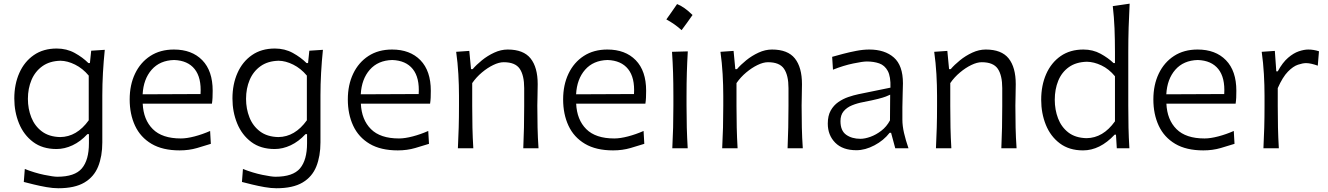

<svg xmlns="http://www.w3.org/2000/svg" viewBox="-20 -794 7108 1028"><path d="M292 213.9Q263.2 213.9 228.5 207.8Q193.8 201.7 161.6 193.8Q129.4 186 107.4 180.2L112.8 110.8Q166.5 131.8 216.3 142.1Q266.1 152.3 286.6 152.3Q380.4 152.3 418.2 107.7Q456.1 63 456.1 -26.9V-75.7H447.8Q411.1 -36.1 368.4 -16.1Q325.7 3.9 282.7 3.9Q207.5 3.9 157.2 -33.9Q106.9 -71.8 81.8 -133.3Q56.6 -194.8 56.6 -266.6Q56.6 -342.8 83.5 -403.3Q110.4 -463.9 161.1 -499Q211.9 -534.2 283.7 -534.2Q336.9 -534.2 379.9 -510.5Q422.9 -486.8 453.1 -456.5H461.4L468.3 -522.5L541 -527.3Q534.7 -466.3 531.2 -404.3Q527.8 -342.3 527.8 -283.7V-31.7Q527.8 42 505.6 97.4Q483.4 152.8 431.9 183.3Q380.4 213.9 292 213.9ZM302.2 -60.1Q391.1 -61 455.1 -149.9V-389.2Q422.9 -427.7 382.1 -448Q341.3 -468.3 303.7 -468.8Q245.6 -467.3 206.8 -439.5Q168 -411.6 148.7 -366Q129.4 -320.3 129.4 -264.6Q129.4 -211.4 147.7 -165.3Q166 -119.1 204.3 -90.3Q242.7 -61.5 302.2 -60.1Z M941.9 11.2Q850.6 11.2 791.3 -23.9Q731.9 -59.1 703.1 -120.8Q674.3 -182.6 674.3 -261.7Q674.3 -339.4 703.1 -399.7Q731.9 -460 784.9 -494.4Q837.9 -528.8 911.1 -528.8Q1007.3 -528.8 1063 -471.7Q1118.7 -414.6 1118.7 -308.1Q1118.7 -288.1 1117.9 -271.2Q1117.2 -254.4 1114.7 -238.8H744.1Q748 -152.8 798.1 -102.8Q848.1 -52.7 948.2 -52.7Q980 -52.7 1022 -63.7Q1064 -74.7 1105 -92.8L1108.9 -23.9Q1078.6 -14.2 1035.2 -1.5Q991.7 11.2 941.9 11.2ZM1053.7 -290.5Q1059.1 -377.9 1022.2 -424.1Q985.4 -470.2 912.1 -472.7Q835.9 -470.7 792 -420.7Q748 -370.6 743.7 -289.1Z M1460 213.9Q1431.2 213.9 1396.5 207.8Q1361.8 201.7 1329.6 193.8Q1297.4 186 1275.4 180.2L1280.8 110.8Q1334.5 131.8 1384.3 142.1Q1434.1 152.3 1454.6 152.3Q1548.3 152.3 1586.2 107.7Q1624 63 1624 -26.9V-75.7H1615.7Q1579.1 -36.1 1536.4 -16.1Q1493.7 3.9 1450.7 3.9Q1375.5 3.9 1325.2 -33.9Q1274.9 -71.8 1249.8 -133.3Q1224.6 -194.8 1224.6 -266.6Q1224.6 -342.8 1251.5 -403.3Q1278.3 -463.9 1329.1 -499Q1379.9 -534.2 1451.7 -534.2Q1504.9 -534.2 1547.9 -510.5Q1590.8 -486.8 1621.1 -456.5H1629.4L1636.2 -522.5L1709 -527.3Q1702.6 -466.3 1699.2 -404.3Q1695.8 -342.3 1695.8 -283.7V-31.7Q1695.8 42 1673.6 97.4Q1651.4 152.8 1599.9 183.3Q1548.3 213.9 1460 213.9ZM1470.2 -60.1Q1559.1 -61 1623 -149.9V-389.2Q1590.8 -427.7 1550 -448Q1509.3 -468.3 1471.7 -468.8Q1413.6 -467.3 1374.8 -439.5Q1335.9 -411.6 1316.7 -366Q1297.4 -320.3 1297.4 -264.6Q1297.4 -211.4 1315.7 -165.3Q1334 -119.1 1372.3 -90.3Q1410.6 -61.5 1470.2 -60.1Z M2109.9 11.2Q2018.6 11.2 1959.2 -23.9Q1899.9 -59.1 1871.1 -120.8Q1842.3 -182.6 1842.3 -261.7Q1842.3 -339.4 1871.1 -399.7Q1899.9 -460 1952.9 -494.4Q2005.9 -528.8 2079.1 -528.8Q2175.3 -528.8 2231 -471.7Q2286.6 -414.6 2286.6 -308.1Q2286.6 -288.1 2285.9 -271.2Q2285.2 -254.4 2282.7 -238.8H1912.1Q1916 -152.8 1966.1 -102.8Q2016.1 -52.7 2116.2 -52.7Q2147.9 -52.7 2189.9 -63.7Q2231.9 -74.7 2272.9 -92.8L2276.9 -23.9Q2246.6 -14.2 2203.1 -1.5Q2159.7 11.2 2109.9 11.2ZM2221.7 -290.5Q2227.1 -377.9 2190.2 -424.1Q2153.3 -470.2 2080.1 -472.7Q2003.9 -470.7 1960 -420.7Q1916 -370.6 1911.6 -289.1Z M2431.6 0Q2434.6 -57.6 2436 -111.1Q2437.5 -164.6 2437.5 -228.5V-280.8Q2437.5 -337.4 2434.1 -397.5Q2430.7 -457.5 2422.4 -516.6L2492.7 -521.5L2502 -423.8H2510.7Q2530.3 -446.8 2560.3 -471.2Q2590.3 -495.6 2626.2 -512.2Q2662.1 -528.8 2698.2 -528.8Q2782.7 -528.8 2820.8 -481.2Q2858.9 -433.6 2858.9 -343.3Q2858.9 -310.1 2857.9 -280.8Q2856.9 -251.5 2856.9 -228.5Q2856.9 -164.6 2858.2 -111.1Q2859.4 -57.6 2863.3 0H2781.7Q2784.2 -57.6 2785.4 -110.8Q2786.6 -164.1 2786.6 -226.1V-322.3Q2786.6 -390.6 2762.7 -425.8Q2738.8 -460.9 2676.8 -460.9Q2651.9 -460.9 2621.1 -446Q2590.3 -431.2 2560.3 -406Q2530.3 -380.9 2508.3 -349.1V-226.1Q2508.3 -164.1 2509.5 -110.8Q2510.7 -57.6 2514.2 0Z M3262.7 11.2Q3171.4 11.2 3112.1 -23.9Q3052.7 -59.1 3023.9 -120.8Q2995.1 -182.6 2995.1 -261.7Q2995.1 -339.4 3023.9 -399.7Q3052.7 -460 3105.7 -494.4Q3158.7 -528.8 3231.9 -528.8Q3328.1 -528.8 3383.8 -471.7Q3439.5 -414.6 3439.5 -308.1Q3439.5 -288.1 3438.7 -271.2Q3438 -254.4 3435.5 -238.8H3064.9Q3068.8 -152.8 3118.9 -102.8Q3168.9 -52.7 3269 -52.7Q3300.8 -52.7 3342.8 -63.7Q3384.8 -74.7 3425.8 -92.8L3429.7 -23.9Q3399.4 -14.2 3356 -1.5Q3312.5 11.2 3262.7 11.2ZM3374.5 -290.5Q3379.9 -377.9 3343 -424.1Q3306.2 -470.2 3232.9 -472.7Q3156.7 -470.7 3112.8 -420.7Q3068.8 -370.6 3064.5 -289.1Z M3605.2 -772.2Q3643.4 -757.7 3687.9 -713.7Q3658.9 -671.8 3629.4 -632.6Q3611.1 -649.2 3590.5 -663.7Q3569.8 -678.2 3547.8 -690Q3562.8 -710.4 3576.5 -730.6Q3590.2 -750.7 3605.2 -772.2ZM3579.6 0Q3582.5 -57.6 3584 -111.1Q3585.4 -164.6 3585.4 -228.5V-280.8Q3585.4 -348.6 3583.7 -403.8Q3582 -459 3578.1 -516.6L3662.6 -519Q3659.2 -460.9 3657.5 -405Q3655.8 -349.1 3655.8 -280.8V-228.5Q3655.8 -164.6 3657.2 -111.1Q3658.7 -57.6 3662.1 0Z M3846.7 0Q3849.6 -57.6 3851.1 -111.1Q3852.5 -164.6 3852.5 -228.5V-280.8Q3852.5 -337.4 3849.1 -397.5Q3845.7 -457.5 3837.4 -516.6L3907.7 -521.5L3917 -423.8H3925.8Q3945.3 -446.8 3975.3 -471.2Q4005.4 -495.6 4041.3 -512.2Q4077.1 -528.8 4113.3 -528.8Q4197.8 -528.8 4235.8 -481.2Q4273.9 -433.6 4273.9 -343.3Q4273.9 -310.1 4272.9 -280.8Q4272 -251.5 4272 -228.5Q4272 -164.6 4273.2 -111.1Q4274.4 -57.6 4278.3 0H4196.8Q4199.2 -57.6 4200.4 -110.8Q4201.7 -164.1 4201.7 -226.1V-322.3Q4201.7 -390.6 4177.7 -425.8Q4153.8 -460.9 4091.8 -460.9Q4066.9 -460.9 4036.1 -446Q4005.4 -431.2 3975.3 -406Q3945.3 -380.9 3923.3 -349.1V-226.1Q3923.3 -164.1 3924.6 -110.8Q3925.8 -57.6 3929.2 0Z M4565.4 10.3Q4491.7 10.3 4451.9 -30Q4412.1 -70.3 4412.1 -132.3Q4412.1 -174.3 4427.7 -202.1Q4443.4 -230 4468.3 -247.3Q4493.2 -264.6 4521.7 -274.4Q4550.3 -284.2 4576.2 -289.6L4747.6 -324.7Q4749.5 -384.3 4733.2 -414.3Q4716.8 -444.3 4687.5 -454.6Q4658.2 -464.8 4621.1 -464.8Q4599.6 -464.8 4548.1 -454.1Q4496.6 -443.4 4439.9 -420.9L4435.5 -489.7Q4459.5 -496.6 4493.7 -505.6Q4527.8 -514.6 4564.7 -521.7Q4601.6 -528.8 4634.3 -528.8Q4717.3 -528.8 4765.9 -486.1Q4814.5 -443.4 4814.5 -348.1Q4814.5 -325.2 4813 -289.6Q4811.5 -253.9 4811.5 -220.2V-153.8Q4811.5 -120.1 4820.3 -82Q4829.1 -43.9 4844.2 0H4773.4L4751 -83H4743.2Q4711.4 -42 4661.9 -15.9Q4612.3 10.3 4565.4 10.3ZM4586.9 -50.8Q4610.4 -50.8 4640.4 -61.5Q4670.4 -72.3 4698.7 -94Q4727.1 -115.7 4745.1 -149.4L4746.1 -287.1Q4737.3 -282.7 4722.9 -277.1Q4708.5 -271.5 4680.7 -264.4Q4652.8 -257.3 4603 -247.6Q4570.3 -241.7 4542.2 -230.2Q4514.2 -218.8 4497.1 -198.5Q4480 -178.2 4480 -145.5Q4480 -94.2 4510.5 -72.5Q4541 -50.8 4586.9 -50.8Z M4991.2 0Q4994.1 -57.6 4995.6 -111.1Q4997.1 -164.6 4997.1 -228.5V-280.8Q4997.1 -337.4 4993.7 -397.5Q4990.2 -457.5 4981.9 -516.6L5052.2 -521.5L5061.5 -423.8H5070.3Q5089.8 -446.8 5119.9 -471.2Q5149.9 -495.6 5185.8 -512.2Q5221.7 -528.8 5257.8 -528.8Q5342.3 -528.8 5380.4 -481.2Q5418.5 -433.6 5418.5 -343.3Q5418.5 -310.1 5417.5 -280.8Q5416.5 -251.5 5416.5 -228.5Q5416.5 -164.6 5417.7 -111.1Q5418.9 -57.6 5422.9 0H5341.3Q5343.8 -57.6 5345 -110.8Q5346.2 -164.1 5346.2 -226.1V-322.3Q5346.2 -390.6 5322.3 -425.8Q5298.3 -460.9 5236.3 -460.9Q5211.4 -460.9 5180.7 -446Q5149.9 -431.2 5119.9 -406Q5089.8 -380.9 5067.9 -349.1V-226.1Q5067.9 -164.1 5069.1 -110.8Q5070.3 -57.6 5073.7 0Z M5778.8 11.2Q5704.6 11.2 5654.5 -26.4Q5604.5 -64 5579.6 -125.7Q5554.7 -187.5 5554.7 -259.8Q5554.7 -336.9 5581.5 -397.7Q5608.4 -458.5 5658.9 -493.7Q5709.5 -528.8 5780.8 -528.8Q5831.5 -528.8 5872.6 -506.3Q5913.6 -483.9 5941.9 -456.5H5949.7V-515.1Q5949.7 -581.1 5947.3 -642.1Q5944.8 -703.1 5938 -761.2L6028.3 -774.4Q6024.9 -710.9 6022.9 -647.2Q6021 -583.5 6021 -515.1V-228.5Q6021 -164.6 6022.2 -111.1Q6023.4 -57.6 6026.9 0H5959.5L5955.1 -72.8H5947.8Q5869.1 11.2 5778.8 11.2ZM5797.4 -54.2Q5886.2 -55.2 5949.7 -144.5V-385.7Q5917.5 -424.8 5877.2 -443.8Q5836.9 -462.9 5799.3 -463.4Q5741.2 -461.9 5702.9 -434.6Q5664.6 -407.2 5646 -361.6Q5627.4 -315.9 5627.4 -259.8Q5627.4 -206.5 5645 -160.2Q5662.6 -113.8 5700.2 -84.7Q5737.8 -55.7 5797.4 -54.2Z M6422.9 11.2Q6331.5 11.2 6272.2 -23.9Q6212.9 -59.1 6184.1 -120.8Q6155.3 -182.6 6155.3 -261.7Q6155.3 -339.4 6184.1 -399.7Q6212.9 -460 6265.9 -494.4Q6318.8 -528.8 6392.1 -528.8Q6488.3 -528.8 6543.9 -471.7Q6599.6 -414.6 6599.6 -308.1Q6599.6 -288.1 6598.9 -271.2Q6598.1 -254.4 6595.7 -238.8H6225.1Q6229 -152.8 6279.1 -102.8Q6329.1 -52.7 6429.2 -52.7Q6460.9 -52.7 6502.9 -63.7Q6544.9 -74.7 6585.9 -92.8L6589.8 -23.9Q6559.6 -14.2 6516.1 -1.5Q6472.7 11.2 6422.9 11.2ZM6534.7 -290.5Q6540 -377.9 6503.2 -424.1Q6466.3 -470.2 6393.1 -472.7Q6316.9 -470.7 6272.9 -420.7Q6229 -370.6 6224.6 -289.1Z M6744.6 0Q6747.6 -57.6 6749 -111.1Q6750.5 -164.6 6750.5 -228.5V-280.8Q6750.5 -337.4 6747.1 -397.5Q6743.7 -457.5 6735.4 -516.6L6805.7 -521.5L6813.5 -412.1H6821.3Q6847.2 -459.5 6876.5 -484.6Q6905.8 -509.8 6934.1 -519.3Q6962.4 -528.8 6984.9 -528.8Q7013.2 -528.8 7042 -519.5L7035.6 -442.4Q7020 -448.2 7003.4 -452.1Q6986.8 -456.1 6973.1 -456.1Q6955.1 -456.1 6929.4 -447.5Q6903.8 -439 6875.7 -410.4Q6847.7 -381.8 6821.3 -322.3V-226.1Q6821.3 -164.1 6822.5 -110.8Q6823.7 -57.6 6827.1 0Z"/></svg>

Font: Pinar-FD Regular
Style: FD-Regular
Weight: 400
Designer: Amin Abedi
Version: Version 3.000